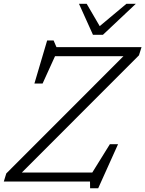

<svg xmlns="http://www.w3.org/2000/svg" viewBox="-34 -955 764 1010"><path d="M710.5 -707 697 -664 81 -47.5H451.5L544 -196.5H587L482.5 35.5H440L439.5 0H-14L-1 -42.5L615.5 -659.5H255.5L190 -515.5H147L214 -742H248L263 -707ZM680.5 -935 507.5 -772H455L381.5 -935H422L490.5 -817.5L631 -935Z"/></svg>

Font: Newsreader 6pt Light
Style: Italic
Weight: 300
Italic angle: -17°
Designer: Hugues Gentile
Foundry: Production Type
Version: Version 1.003; ttfautohint (v1.8.3)